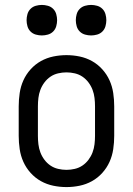

<svg xmlns="http://www.w3.org/2000/svg" viewBox="-20 -752 540 780"><path d="M250 8Q223 8 196.5 2.5Q170 -3 146.5 -16Q123 -29 104.5 -49.5Q86 -70 75 -94.5Q64 -119 60 -146Q56 -173 56 -200V-320Q56 -347 60 -374Q64 -401 75 -425.5Q86 -450 104.5 -470.5Q123 -491 146.5 -504Q170 -517 196.5 -522.5Q223 -528 250 -528Q277 -528 303.5 -522.5Q330 -517 353.5 -504Q377 -491 395.5 -470.5Q414 -450 425 -425.5Q436 -401 440 -374Q444 -347 444 -320V-200Q444 -173 440 -146Q436 -119 425 -94.5Q414 -70 395.5 -49.5Q377 -29 353.5 -16Q330 -3 303.5 2.5Q277 8 250 8ZM250 -62Q267 -62 284 -66Q301 -70 315 -79.5Q329 -89 339.5 -103Q350 -117 356 -133Q362 -149 364 -166Q366 -183 366 -200V-320Q366 -337 364 -354Q362 -371 356 -387Q350 -403 339.5 -417Q329 -431 315 -440.5Q301 -450 284 -454Q267 -458 250 -458Q233 -458 216 -454Q199 -450 185 -440.5Q171 -431 160.5 -417Q150 -403 144 -387Q138 -371 136 -354Q134 -337 134 -320V-200Q134 -183 136 -166Q138 -149 144 -133Q150 -117 160.5 -103Q171 -89 185 -79.5Q199 -70 216 -66Q233 -62 250 -62ZM350 -608Q338 -608 325.5 -611.5Q313 -615 304 -624Q295 -633 291.5 -645.5Q288 -658 288 -670Q288 -682 291.5 -694.5Q295 -707 304 -716Q313 -725 325.5 -728.5Q338 -732 350 -732Q362 -732 374.5 -728.5Q387 -725 396 -716Q405 -707 408.5 -694.5Q412 -682 412 -670Q412 -658 408.5 -645.5Q405 -633 396 -624Q387 -615 374.5 -611.5Q362 -608 350 -608ZM150 -608Q138 -608 125.5 -611.5Q113 -615 104 -624Q95 -633 91.5 -645.5Q88 -658 88 -670Q88 -682 91.5 -694.5Q95 -707 104 -716Q113 -725 125.5 -728.5Q138 -732 150 -732Q162 -732 174.5 -728.5Q187 -725 196 -716Q205 -707 208.5 -694.5Q212 -682 212 -670Q212 -658 208.5 -645.5Q205 -633 196 -624Q187 -615 174.5 -611.5Q162 -608 150 -608Z"/></svg>

Font: Iosevka Custom
Style: Regular
Weight: 400
Monospace: yes
Designer: Belleve Invis
Foundry: Belleve Invis
Version: Version 32.5.0; ttfautohint (v1.8.4)